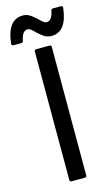

<svg xmlns="http://www.w3.org/2000/svg" viewBox="-143 -934 573 983"><g transform="rotate(-15 143.5 -442.5)"><path d="M-8.8 -762.2C-10.4 -754.1 -7.2 -750 1 -750H41C48.2 -750 52.2 -753.3 53.2 -759.8C59.7 -793.3 72.3 -810.1 90.8 -810.1C99 -810.1 108.3 -804.7 118.9 -793.9C129.5 -783.2 141.8 -772.4 155.8 -761.5C169.8 -750.6 184.9 -745.1 201.2 -745.1C255.2 -745.1 286.8 -786.1 295.9 -868.2C297.2 -876 293.9 -879.9 286.1 -879.9H246.1C238.6 -879.9 234.5 -876.6 233.9 -870.1C227.4 -836.6 214.7 -819.8 195.8 -819.8C188 -819.8 178.7 -825.2 168 -835.9C157.2 -846.7 144.9 -857.5 130.9 -868.4C116.9 -879.3 101.9 -884.8 85.9 -884.8C31.9 -884.8 0.3 -843.9 -8.8 -762.2ZM98.1 -9.8C98.1 -3.3 101.4 0 107.9 0H178.2C184.7 0 188 -3.3 188 -9.8V-689.9C188 -696.8 184.7 -700.2 178.2 -700.2H107.9C101.4 -700.2 98.1 -696.8 98.1 -689.9Z"/></g></svg>

Font: Numans
Style: Regular
Weight: 400
Designer: Jovanny Lemonad
Foundry: Jovanny Lemonad
Version: Version 001.001